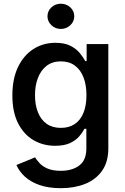

<svg xmlns="http://www.w3.org/2000/svg" viewBox="-20 -779 663 1015"><path d="M301.8 215.8Q237.3 215.8 189.9 199.5Q142.6 183.1 112.1 155.3Q81.5 127.4 66.9 93.3L165.5 52.7Q174.8 68.4 190.7 85Q206.5 101.6 233.2 112.8Q259.8 124 301.3 124Q361.8 124 399.2 95.7Q436.5 67.4 436.5 6.3V-98.1H426.3Q417 -79.6 399.2 -58.6Q381.3 -37.6 350.6 -22.9Q319.8 -8.3 271.5 -8.3Q208 -8.3 156.7 -38.3Q105.5 -68.4 75.4 -127.7Q45.4 -187 45.4 -274.4Q45.4 -362.8 75.4 -425Q105.5 -487.3 157 -520Q208.5 -552.7 272.5 -552.7Q322.3 -552.7 353.5 -536.4Q384.8 -520 402.8 -497.3Q420.9 -474.6 430.7 -456.1H438V-545.9H552.7V4.9Q552.7 76.7 519.8 123.5Q486.8 170.4 430.2 193.1Q373.5 215.8 301.8 215.8ZM301.8 -103Q345.2 -103 375.5 -123.5Q405.8 -144 421.4 -182.9Q437 -221.7 437 -275.9Q437 -329.6 421.6 -369.6Q406.2 -409.7 376 -432.1Q345.7 -454.6 301.8 -454.6Q256.8 -454.6 226.3 -430.9Q195.8 -407.2 180.4 -366.9Q165 -326.7 165 -275.9Q165 -224.1 180.7 -185.1Q196.3 -146 226.6 -124.5Q256.8 -103 301.8 -103ZM301.3 -626Q272.5 -626 251.7 -645.8Q231 -665.5 231 -692.9Q231 -720.7 251.7 -740Q272.5 -759.3 301.3 -759.3Q331.1 -759.3 351.8 -740Q372.6 -720.7 372.6 -692.9Q372.6 -665.5 351.8 -645.8Q331.1 -626 301.3 -626Z"/></svg>

Font: Inter Cardless
Style: Medium
Weight: 500
Designer: Rasmus Andersson
Foundry: rsms
Version: Version 4.001;git-9221beed3